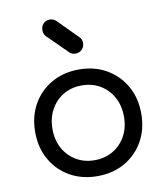

<svg xmlns="http://www.w3.org/2000/svg" viewBox="-90 -905 857 984"><g transform="rotate(-10 338.0 -412.5)"><path d="M338 4Q258 4 195.5 -31.5Q133 -67 97.5 -129.5Q62 -192 62 -273Q62 -355 97.5 -417.5Q133 -480 195.5 -515.5Q258 -551 338 -551Q418 -551 480 -515.5Q542 -480 578 -417.5Q614 -355 614 -273Q614 -192 578.5 -129.5Q543 -67 481 -31.5Q419 4 338 4ZM338 -79Q392 -79 434 -104Q476 -129 500 -172.5Q524 -216 524 -273Q524 -330 500 -374Q476 -418 434 -443Q392 -468 338 -468Q284 -468 242 -443Q200 -418 176 -374Q152 -330 152 -273Q152 -216 176 -172.5Q200 -129 242 -104Q284 -79 338 -79ZM336 -634Q316 -634 304 -647L201 -749Q189 -762 189 -781Q189 -802 202 -815.5Q215 -829 235 -829Q254 -829 269 -815L371 -712Q383 -701 383 -681Q383 -661 369.5 -647.5Q356 -634 336 -634Z"/></g></svg>

Font: Comfortaa SemiBold
Style: Regular
Weight: 600
Designer: Johan Aakerlund
Foundry: Johan Aakerlund
Version: Version 3.104; ttfautohint (v1.8.1.43-b0c9)